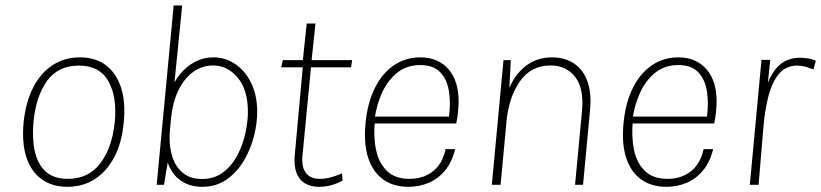

<svg xmlns="http://www.w3.org/2000/svg" viewBox="-20 -696 3092 723"><path d="M234 7.5Q177 7.5 137.2 -20.8Q97.5 -49 79.5 -103.5Q61.5 -158 69 -235.5Q77 -313 105.5 -367.8Q134 -422.5 179 -451.2Q224 -480 281 -480Q339 -480 378.5 -450.5Q418 -421 435.8 -366.2Q453.5 -311.5 446 -235.5Q439 -158.5 410.2 -104.2Q381.5 -50 336.5 -21.2Q291.5 7.5 234 7.5ZM235.5 -22.5Q314 -22.5 358.2 -81.8Q402.5 -141 412 -235.5Q421.5 -330.5 388.5 -389.8Q355.5 -449 276.5 -449Q198.5 -449 156.8 -390.8Q115 -332.5 106 -235.5Q100.5 -174 111.2 -125.8Q122 -77.5 152.2 -50Q182.5 -22.5 235.5 -22.5Z M740.5 7.5Q695 7.5 661.2 -15.5Q627.5 -38.5 611.5 -84L597.5 0H570L634 -675.5H666L637 -385.5Q661.5 -429.5 700.2 -454.8Q739 -480 783.5 -480Q828.5 -480 866 -454.8Q903.5 -429.5 926 -383.2Q948.5 -337 948.5 -274.5Q948.5 -230.5 935.8 -181.2Q923 -132 897.2 -89.2Q871.5 -46.5 832.5 -19.5Q793.5 7.5 740.5 7.5ZM740 -22Q787 -22 820 -47Q853 -72 873.8 -111.2Q894.5 -150.5 904 -194.2Q913.5 -238 913.5 -275.5Q913.5 -357.5 875.2 -403.5Q837 -449.5 781.5 -449.5Q742.5 -449.5 708.8 -426Q675 -402.5 652.8 -358Q630.5 -313.5 624 -249.5L621 -217Q614.5 -162 625.5 -117.8Q636.5 -73.5 665.2 -47.8Q694 -22 740 -22Z M1182.5 7.5Q1150.5 7.5 1128.5 -5.5Q1106.5 -18.5 1096.5 -45Q1086.5 -71.5 1090 -112L1121 -452.5L1141.5 -442.5H1039L1045 -469.5H1143L1118 -447L1135 -607.5H1168L1151 -447L1131 -469.5H1306L1302 -442.5H1127.5L1152 -452.5L1119 -110Q1115 -67 1132 -44.8Q1149 -22.5 1183.5 -22.5Q1204.5 -22.5 1225 -28Q1245.5 -33.5 1268 -43L1270 -16Q1247 -3.5 1225 2Q1203 7.5 1182.5 7.5Z M1518 7.5Q1462 7.5 1423 -20.2Q1384 -48 1366.5 -101.5Q1349 -155 1356.5 -232.5Q1364 -309.5 1391.8 -365Q1419.5 -420.5 1463.5 -450.2Q1507.5 -480 1562.5 -480Q1598 -480 1624.8 -468Q1651.5 -456 1670 -434Q1688.5 -412 1697.8 -381.8Q1707 -351.5 1707 -315Q1707 -297.5 1704.8 -274.8Q1702.5 -252 1698 -231H1367.5L1392 -245Q1385.5 -183.5 1395.8 -133Q1406 -82.5 1436.8 -52.5Q1467.5 -22.5 1522.5 -22.5Q1574.5 -22.5 1610.5 -51.2Q1646.5 -80 1658 -134.5H1694Q1682 -85.5 1655.8 -54Q1629.5 -22.5 1594 -7.5Q1558.5 7.5 1518 7.5ZM1391 -251 1373.5 -257H1695L1670.5 -254.5Q1677.5 -306.5 1670.8 -351.2Q1664 -396 1638.2 -423.5Q1612.5 -451 1562.5 -451Q1512 -451 1476.2 -422.5Q1440.5 -394 1419.5 -348.5Q1398.5 -303 1391 -251Z M1832 0 1876 -469.5H1903.5L1898 -365.5Q1922 -420 1963 -450Q2004 -480 2059 -480Q2107 -480 2141.5 -457Q2176 -434 2192.2 -388.8Q2208.5 -343.5 2201.5 -277.5L2175.5 0H2145.5L2171.5 -277.5Q2179.5 -363 2146 -406.2Q2112.5 -449.5 2053 -449.5Q1979.5 -449.5 1937.5 -389.5Q1895.5 -329.5 1887 -236L1865 0Z M2489.5 7.5Q2433.5 7.5 2394.5 -20.2Q2355.5 -48 2338 -101.5Q2320.5 -155 2328 -232.5Q2335.5 -309.5 2363.2 -365Q2391 -420.5 2435 -450.2Q2479 -480 2534 -480Q2569.5 -480 2596.2 -468Q2623 -456 2641.5 -434Q2660 -412 2669.2 -381.8Q2678.5 -351.5 2678.5 -315Q2678.5 -297.5 2676.2 -274.8Q2674 -252 2669.5 -231H2339L2363.5 -245Q2357 -183.5 2367.2 -133Q2377.5 -82.5 2408.2 -52.5Q2439 -22.5 2494 -22.5Q2546 -22.5 2582 -51.2Q2618 -80 2629.5 -134.5H2665.5Q2653.5 -85.5 2627.2 -54Q2601 -22.5 2565.5 -7.5Q2530 7.5 2489.5 7.5ZM2362.5 -251 2345 -257H2666.5L2642 -254.5Q2649 -306.5 2642.2 -351.2Q2635.5 -396 2609.8 -423.5Q2584 -451 2534 -451Q2483.5 -451 2447.8 -422.5Q2412 -394 2391 -348.5Q2370 -303 2362.5 -251Z M2803.5 0 2847.5 -470.5H2880.5L2871.5 -384.5Q2892 -433.5 2921 -456Q2950 -478.5 2994 -478.5Q3005.5 -478.5 3021.5 -476.2Q3037.5 -474 3052 -467L3043 -434.5Q3028 -441 3012.5 -445Q2997 -449 2981.5 -449Q2939.5 -449 2913.8 -418.5Q2888 -388 2874.2 -336.2Q2860.5 -284.5 2855 -219.5L2836.5 0Z"/></svg>

Font: Karla ExtraLight
Style: Italic
Weight: 250
Italic angle: -8°
Designer: Jonathan Pinhorn
Version: Version 2.004;gftools[0.9.33]